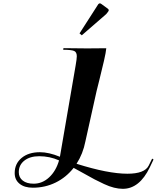

<svg xmlns="http://www.w3.org/2000/svg" viewBox="-20 -1094 953 1167"><path d="M596.2 -1069.8 636.2 -1040.5Q641.1 -1037.1 641.1 -1030.8Q641.1 -1028.8 637.2 -1022.9L625.5 -1008.3L477.1 -879.4L463.4 -891.1L577.6 -1068.8Q582.5 -1073.7 587.4 -1073.7Q590.3 -1073.7 596.2 -1069.8ZM913.1 -124.5 890.6 -77.1Q827.6 53.7 726.6 53.7Q701.2 53.7 672.9 46.6Q644.5 39.6 612.1 24.4Q579.6 9.3 554.4 -3.9Q529.3 -17.1 489.7 -39.6Q450.2 -62 427.7 -73.7Q382.3 -16.1 318.4 15.4Q254.4 46.9 179.7 46.9Q128.4 46.9 98.9 22.9Q69.3 -1 69.3 -42Q69.3 -99.1 111.3 -134Q153.3 -168.9 222.7 -168.9Q276.9 -168.9 344.2 -141.1L439.5 -694.8Q446.8 -736.3 446.8 -752Q446.8 -777.3 430.4 -784.4Q414.1 -791.5 364.3 -791.5L365.7 -801.3L509.8 -799.8L626 -800.8Q624 -776.9 612.1 -724.9Q600.1 -672.9 584.5 -610.4Q568.8 -547.9 567.4 -542L499 -234.4Q484.4 -159.2 445.3 -98.6Q636.7 -38.1 754.4 -38.1Q859.4 -38.1 883.8 -87.4L904.8 -129.9ZM338.9 -119.1Q282.2 -144.5 218.3 -144.5Q162.1 -144.5 128.2 -117.9Q94.2 -91.3 94.2 -47.4Q94.2 -15.1 118.4 3.7Q142.6 22.5 184.6 22.5Q237.3 22.5 278.8 -16.1Q320.3 -54.7 338.9 -119.1Z"/></svg>

Font: QumpellkaNo12
Style: Regular
Weight: 500
Designer: gluk (gluksza@wp.pl)
Foundry: gluk (gluksza@wp.pl)
Version: Version 00.480